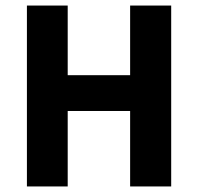

<svg xmlns="http://www.w3.org/2000/svg" viewBox="-20 -672 714 692"><path d="M77 0V-652H224V-401H449V-652H597V0H449V-272H224V0Z"/></svg>

Font: Toshiba Sans
Style: Bold
Weight: 700
Designer: Paul D. Hunt
Foundry: Toshiba Corporation
Version: Version 2.020;PS 2.0;hotconv 1.0.86;makeotf.lib2.5.63406